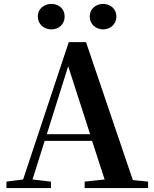

<svg xmlns="http://www.w3.org/2000/svg" viewBox="-20 -960 786 980"><path d="M242 -810C279 -810 310 -835 310 -876C310 -916 279 -940 242 -940C206 -940 173 -916 173 -876C173 -835 206 -810 242 -810ZM506 -810C542 -810 574 -835 574 -876C574 -916 542 -940 506 -940C471 -940 438 -916 438 -876C438 -835 471 -810 506 -810ZM328 -622 440 -275H219ZM412 0H736V-33L658 -41L419 -745H331L98 -44L13 -33V0H240V-33L146 -44L208 -241H450L514 -44L412 -33Z"/></svg>

Font: Noto Serif SC
Style: Bold
Weight: 700
Designer: Ryoko NISHIZUKA 西塚涼子 (kana & ideographs); Frank Grießhammer (Latin, Greek & Cyrillic); Wenlong ZHANG 张文龙 (bopomofo); San
Foundry: Adobe
Version: Version 2.001;hotconv 1.1.0;makeotfexe 2.6.0